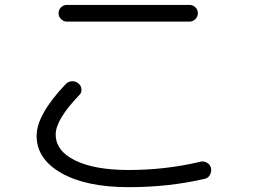

<svg xmlns="http://www.w3.org/2000/svg" viewBox="-20 -733 1040 786"><path d="M253.9 -712.9H755.9Q769.5 -712.9 779.8 -703.1Q790 -693.4 790 -679.2Q790 -665 779.8 -654.8Q769.5 -644.5 755.9 -644.5H253.9Q240.2 -644.5 230 -654.8Q219.7 -665 219.7 -679.2Q219.7 -693.4 230 -703.1Q240.2 -712.9 253.9 -712.9ZM506.8 33.2Q333 33.2 231.4 -24.4Q129.9 -82 129.9 -176.8Q129.9 -263.7 249 -388.7Q258.8 -399.4 274.4 -400.4Q290 -401.4 301.8 -390.6Q312.5 -381.8 313.5 -367.2Q314.5 -352.5 303.7 -342.8Q208 -243.2 208 -182.6Q208 -115.2 287.6 -76.2Q367.2 -37.1 506.8 -37.1Q659.2 -37.1 801.8 -71.3Q815.4 -74.2 828.1 -66.4Q840.8 -58.6 843.8 -44.9Q846.7 -30.3 839.4 -17.1Q832 -3.9 818.4 -1Q671.9 33.2 506.8 33.2Z"/></svg>

Font: Rounded Mgen+ 1m regular
Style: Regular
Weight: 400
Designer: [Source Han Sans]
Ryoko NISHIZUKA  (kana & ideographs); Paul D. Hunt (Latin, Greek & Cyrillic); Wenlong ZHANG  (bopomofo
Version: Version 1.059.20150602